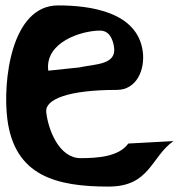

<svg xmlns="http://www.w3.org/2000/svg" viewBox="-20 -689 713 709"><path d="M158.2 -428C144.8 -533.2 280.8 -576 349.3 -576C383.4 -576 396.4 -545.3 401 -516C411.6 -449 332.1 -453 272.7 -440ZM411.3 -357C484.9 -357 515.8 -431.9 507.3 -498C488.4 -645.3 313.5 -669 194.4 -669C20.1 -669 -10.3 -385.7 7.1 -249C34.1 -38.7 188.6 0 381 0C534 0 537 -109.2 620.5 -168L453.7 -159C419.6 -110.7 341.2 -105 277.6 -105C196.6 -105 156.8 -213.9 150.7 -276C146.2 -321.5 229.8 -357 411.3 -357Z"/></svg>

Font: Rocketfuel
Style: Regular
Weight: 400
Designer: Mew Too
Foundry: Cannot Into Space Fonts.
Version: Version 0.27